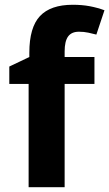

<svg xmlns="http://www.w3.org/2000/svg" viewBox="-20 -785 458 805"><path d="M376 -433H251V0H100V-433H19V-506L103 -546V-564Q103 -670 147.5 -717.5Q192 -765 285 -765Q324 -765 356 -759Q388 -753 418 -742L384 -640Q369 -644 350.5 -648Q332 -652 311 -652Q280 -652 265.5 -632Q251 -612 251 -569V-546H376Z"/></svg>

Font: Noto Sans Khmer
Style: Bold
Weight: 700
Version: Version 2.003